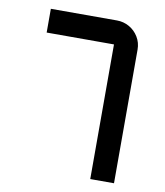

<svg xmlns="http://www.w3.org/2000/svg" viewBox="-75 -702 655 764"><g transform="rotate(10 252.5 -320.0)"><path d="M341 0V-556Q344 -553 347 -550.5Q350 -548 353 -544H69V-640H336Q363 -640 386 -627Q409 -614 423 -591Q437 -568 437 -540V0Z"/></g></svg>

Font: Mada Medium
Style: Regular
Weight: 500
Designer: Khaled Hosny
Version: Version 1.5